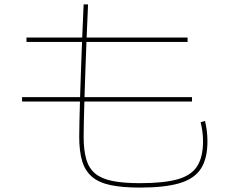

<svg xmlns="http://www.w3.org/2000/svg" viewBox="-20 -820 1040 870"><path d="M614 30Q535 30 482 19Q429 8 397.5 -18.5Q366 -45 352.5 -89.5Q339 -134 339 -200Q339 -224 340 -271.5Q341 -319 343 -382Q345 -445 347.5 -517Q350 -589 353 -661.5Q356 -734 359 -800H379Q376 -734 373 -661.5Q370 -589 367.5 -517Q365 -445 363 -382Q361 -319 360 -271.5Q359 -224 359 -200Q359 -139 371 -98Q383 -57 411.5 -33.5Q440 -10 489.5 0Q539 10 614 10Q722 10 784.5 -7.5Q847 -25 873.5 -67Q900 -109 900 -180Q900 -203 897 -225Q894 -247 889 -266L909 -272Q914 -251 917 -228Q920 -205 920 -180Q920 -102 890.5 -56Q861 -10 794 10Q727 30 614 30ZM80 -360V-380H850V-360ZM100 -630V-650H830V-630Z"/></svg>

Font: M PLUS 1 Thin Thin
Style: Regular
Weight: 250
Version: Version 1.001